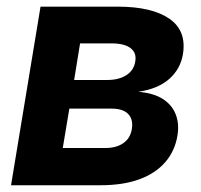

<svg xmlns="http://www.w3.org/2000/svg" viewBox="-20 -549 596 569"><path d="M12.7 0 100.1 -529.3H329.1Q429.7 -529.3 481.7 -493.7Q533.7 -458 522 -387.7Q514.6 -344.2 481.4 -314.9Q448.2 -285.6 389.6 -276.9Q434.6 -273.4 462.2 -255.9Q489.7 -238.3 500.7 -210.2Q511.7 -182.1 505.9 -147.5Q498.5 -101.6 469.7 -68.4Q440.9 -35.2 392.8 -17.6Q344.7 0 277.3 0ZM166 -110.4H292.5Q324.7 -110.4 345.5 -124.8Q366.2 -139.2 370.6 -166Q375.5 -194.8 360.1 -210.9Q344.7 -227.1 311.5 -227.1H185.5ZM199.7 -312H297.9Q332.5 -312 354.7 -326.4Q377 -340.8 380.9 -367.2Q385.3 -392.6 366.7 -406.5Q348.1 -420.4 311.5 -420.4H217.3Z"/></svg>

Font: Inter 24pt
Style: Bold Italic
Weight: 700
Italic angle: -9.3988°
Version: Version 4.001;git-66647c0bb